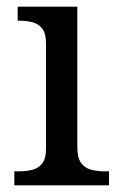

<svg xmlns="http://www.w3.org/2000/svg" viewBox="-20 -556 360 576"><path d="M23 0V-42H36Q58 -42 76.5 -46.5Q95 -51 106.5 -65.5Q118 -80 118 -109V-426Q118 -456 106.5 -470.5Q95 -485 76.5 -489.5Q58 -494 36 -494H33V-536H212V-114Q212 -83 223 -67.5Q234 -52 253 -47Q272 -42 294 -42H307V0Z"/></svg>

Font: Noto Serif Georgian
Style: Regular
Weight: 400
Designer: Monotype Design Team, Akaki Razmadze
Foundry: Google LLC
Version: Version 2.002